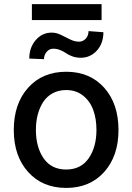

<svg xmlns="http://www.w3.org/2000/svg" viewBox="-20 -901 642 932"><path d="M46.9 -270Q46.9 -397.5 116.5 -475.1Q186 -552.7 301.3 -552.7Q416.5 -552.7 485.8 -475.1Q555.2 -397.5 555.2 -270Q555.2 -143.6 485.8 -66.2Q416.5 11.2 301.3 11.2Q186 11.2 116.5 -66.2Q46.9 -143.6 46.9 -270ZM301.3 -78.1Q372.6 -78.1 410.4 -132.6Q448.2 -187 448.2 -270.5Q448.2 -324.2 432.6 -367.2Q417 -410.2 383.1 -437Q349.1 -463.9 301.3 -463.9Q264.6 -463.9 236.1 -448.5Q207.5 -433.1 189.9 -406.2Q172.4 -379.4 163.3 -345Q154.3 -310.5 154.3 -270.5Q154.3 -186.5 191.9 -132.3Q229.5 -78.1 301.3 -78.1ZM409.7 -750 481.9 -744.6Q481.9 -690.4 450.2 -655.5Q418.5 -620.6 371.6 -620.6Q350.1 -620.6 331.3 -627.4Q312.5 -634.3 301 -642.6Q289.6 -650.9 272.7 -657.7Q255.9 -664.6 238.3 -664.6Q219.7 -664.6 206.8 -649.7Q193.8 -634.8 193.4 -613.8L122.1 -616.7Q122.1 -669.9 153.3 -706.3Q184.6 -742.7 231 -742.7Q253.4 -742.7 275.9 -731.7Q298.3 -720.7 320.3 -709.7Q342.3 -698.7 363.3 -698.7Q382.8 -698.7 396.2 -713.4Q409.7 -728 409.7 -750ZM473.1 -880.9V-803.7H134.8V-880.9Z"/></svg>

Font: Karasuma Gothic
Style: Regular
Weight: 500
Designer: Rasmus Andersson / Ryoko Nishizuka
Foundry: Genbu
Version: Version 1.00